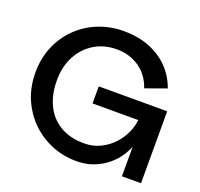

<svg xmlns="http://www.w3.org/2000/svg" viewBox="-123 -839 1023 983"><g transform="rotate(20 388.0 -347.5)"><path d="M588 -462Q577 -495 558 -521Q539 -547 513 -565Q487 -583 456 -592.5Q425 -602 389 -602Q321 -602 268 -570Q215 -538 184.5 -481Q154 -424 154 -348Q154 -272 181.5 -214.5Q209 -157 263 -124.5Q317 -92 394 -92Q442 -92 481.5 -111Q521 -130 550 -161Q579 -192 595.5 -228.5Q612 -265 615 -299H366V-392H739V0H635V-193L645 -203Q645 -187 635 -161Q625 -135 605.5 -106Q586 -77 555 -51.5Q524 -26 482.5 -9.5Q441 7 388 7Q317 7 253.5 -19Q190 -45 141.5 -92.5Q93 -140 65 -205Q37 -270 37 -348Q37 -426 64.5 -491Q92 -556 141 -603.5Q190 -651 254.5 -676.5Q319 -702 392 -702Q505 -702 586.5 -649.5Q668 -597 702 -503Z"/></g></svg>

Font: Parkinsans Medium
Style: Regular
Weight: 500
Designer: Red Stone, Indian Type Foundry
Foundry: Indian Type Foundry
Version: Version 1.000